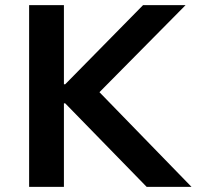

<svg xmlns="http://www.w3.org/2000/svg" viewBox="-20 -725 763 745"><path d="M93 0V-705H228V-398H233L535 -705H700L329 -330L338 -396L723 0H549L233 -324H228V0Z"/></svg>

Font: Nunito Sans 8pt
Style: Bold
Weight: 700
Version: Version 3.101;gftools[0.9.27]